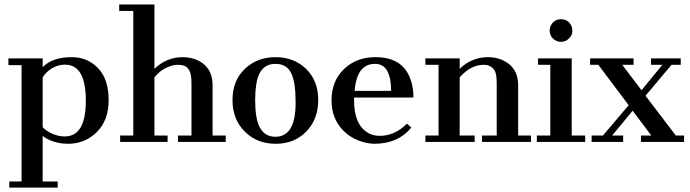

<svg xmlns="http://www.w3.org/2000/svg" viewBox="-20 -644 3128 871"><path d="M173.6 -338.9Q216.7 -384.7 305.6 -384.7Q376.4 -384.7 424.3 -335.4Q472.2 -286.1 472.9 -192.4Q473.6 -98.6 419.4 -45.1Q365.3 8.3 288.9 8.3Q238.9 8.3 197.2 -12.5Q184.7 -18.1 173.6 -27.8V179.2H241.7V206.9H22.2V179.2H77.8V-348.6H18.1V-379.2H173.6ZM273.6 -25Q369.4 -25 369.4 -187.5Q369.4 -309.7 316.7 -340.3Q298.6 -351.4 270.8 -350.7Q243.1 -350 216.7 -334.7Q190.3 -319.4 173.6 -293.1V-66.7Q202.8 -37.5 247.2 -27.8Q261.1 -25 273.6 -25Z M525 -29.2H584.7V-594.4H520.8V-623.6H680.6V-331.9Q736.1 -384.7 808.3 -384.7Q858.3 -384.7 895.8 -359.7Q944.4 -326.4 944.4 -256.9V-29.2H1004.2V0H787.5V-29.2H848.6V-263.9Q848.6 -306.9 839.6 -322.9Q830.6 -338.9 818.7 -344.4Q806.9 -350 784.7 -350Q762.5 -350 733.3 -336.1Q704.2 -322.2 680.6 -293.1V-29.2H740.3V0H525Z M1034.7 -190.3Q1034.7 -277.8 1090.3 -331.2Q1145.8 -384.7 1229.9 -384.7Q1313.9 -384.7 1368.8 -331.2Q1423.6 -277.8 1423.6 -190.3Q1423.6 -102.8 1369.4 -47.2Q1315.3 8.3 1230.6 8.3Q1145.8 8.3 1090.3 -47.2Q1034.7 -102.8 1034.7 -190.3ZM1229.2 -23.6Q1325 -23.6 1320.8 -190.3Q1320.8 -268.1 1301.4 -311.1Q1281.9 -354.2 1229.2 -354.2Q1154.2 -354.2 1141.7 -255.6Q1137.5 -225 1137.5 -190.3Q1137.5 -111.1 1155.6 -72.2Q1177.8 -23.6 1229.2 -23.6Z M1845.8 -65.3Q1787.5 6.9 1680.6 8.3Q1644.4 8.3 1605.6 -6.9Q1566.7 -22.2 1540.3 -48.6Q1483.3 -104.2 1484 -191Q1484.7 -277.8 1541 -331.2Q1597.2 -384.7 1683.3 -384.7Q1811.1 -384.7 1844.4 -277.8Q1855.6 -244.4 1855.6 -201.4H1586.1V-190.3Q1586.1 -76.4 1651.4 -40.3Q1673.6 -27.8 1702.8 -27.8Q1770.8 -27.8 1826.4 -83.3ZM1754.2 -231.9Q1754.2 -290.3 1736.8 -322.2Q1719.4 -354.2 1680.6 -354.2Q1598.6 -354.2 1588.9 -231.9Z M2175 -350Q2115.3 -350 2065.3 -293.1V-29.2H2133.3V0H1909.7V-29.2H1969.4V-350H1909.7V-379.2H2065.3V-331.9Q2120.8 -384.7 2193.1 -384.7Q2243.1 -384.7 2280.6 -359.7Q2330.6 -326.4 2330.6 -256.9V-29.2H2388.9V0H2166.7V-29.2H2233.3V-263.9Q2233.3 -306.9 2225 -322.2Q2208.3 -350 2175 -350Z M2523.6 -556.9Q2558.3 -556.9 2572.2 -526.4Q2576.4 -516.7 2576.4 -500.7Q2576.4 -484.7 2561.1 -469.4Q2545.8 -454.2 2525 -454.2Q2504.2 -454.2 2488.9 -468.8Q2473.6 -483.3 2473.6 -504.9Q2473.6 -526.4 2488.2 -541.7Q2502.8 -556.9 2523.6 -556.9ZM2415.3 -29.2H2476.4V-350H2420.8V-379.2H2573.6V-29.2H2634.7V0H2415.3Z M2663.9 -29.2H2715.3L2831.9 -166.7L2694.4 -350H2656.9V-379.2H2854.2V-350H2802.8L2890.3 -234.7L2984.7 -350H2933.3V-379.2H3068.1V-350H3026.4L2908.3 -209.7L3045.8 -29.2H3083.3V0H2887.5V-29.2H2934.7L2850 -141.7L2756.9 -29.2H2806.9V0H2663.9Z"/></svg>

Font: Sree Krushnadevaraya
Style: Regular
Weight: 400
Designer: Purushoth Kumar Guthula
Foundry: Andhrapradesh Society for Knowledge Networks
Version: Version 1.0.5; ttfautohint (v1.2.42-39fb)